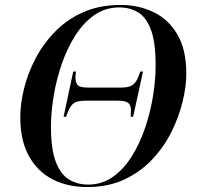

<svg xmlns="http://www.w3.org/2000/svg" viewBox="-20 -745 796 776"><path d="M332 11Q254 11 193 -20Q132 -51 97 -114Q62 -177 62 -271Q62 -325 77 -386.5Q92 -448 123 -507.5Q154 -567 202 -616.5Q250 -666 316 -695.5Q382 -725 468 -725Q539 -725 599.5 -696.5Q660 -668 696.5 -606.5Q733 -545 733 -447Q733 -397 718.5 -336Q704 -275 674 -214Q644 -153 596.5 -102Q549 -51 483.5 -20Q418 11 332 11ZM336 1Q392 1 436 -30Q480 -61 512.5 -113Q545 -165 566.5 -228.5Q588 -292 598.5 -357.5Q609 -423 609 -481Q609 -573 590.5 -623.5Q572 -674 539 -694.5Q506 -715 462 -715Q406 -715 362 -684.5Q318 -654 285 -602.5Q252 -551 230 -487.5Q208 -424 197 -357.5Q186 -291 186 -232Q186 -142 205.5 -91Q225 -40 259 -19.5Q293 1 336 1ZM237 -273 276 -456H287L285 -437Q284 -412 293.5 -401.5Q303 -391 336 -391H469Q501 -391 516 -401.5Q531 -412 540 -437L547 -456H558L518 -273H508L509 -292Q511 -316 500.5 -327Q490 -338 458 -338H325Q291 -338 277.5 -327.5Q264 -317 254 -292L247 -273Z"/></svg>

Font: Noto Serif Display Medium
Style: Italic
Weight: 500
Italic angle: -12°
Designer: Monotype Design Team
Foundry: Monotype Imaging Inc.
Version: Version 2.009